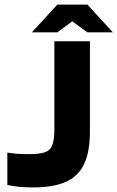

<svg xmlns="http://www.w3.org/2000/svg" viewBox="-20 -807 512 837"><path d="M217 -627H372V-234Q372 -145 346.5 -91.5Q321 -38 266.5 -14Q212 10 125 10Q82 10 55 6.5Q28 3 12 -1V-142Q29 -139 51 -137Q73 -135 107 -135Q151 -135 175 -143Q199 -151 208 -174.5Q217 -198 217 -244ZM361 -666 295 -714 230 -666H119L230 -787H361L472 -666Z"/></svg>

Font: Blinker
Style: Regular
Weight: 400
Designer: Juergen Huber
Foundry: supertype
Version: 1.017